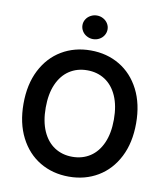

<svg xmlns="http://www.w3.org/2000/svg" viewBox="-98 -999 940 1089"><g transform="rotate(10 372.0 -454.0)"><path d="M372.1 9.8Q278.8 9.8 205.3 -33.9Q131.8 -77.6 89.8 -159.9Q47.9 -242.2 47.9 -353.5Q47.9 -465.3 89.8 -547.4Q131.8 -629.4 205.3 -673.1Q278.8 -716.8 372.1 -716.8Q465.3 -716.8 538.8 -673.1Q612.3 -629.4 654.3 -547.4Q696.3 -465.3 696.3 -353.5Q696.3 -241.7 654.3 -159.7Q612.3 -77.6 538.8 -33.9Q465.3 9.8 372.1 9.8ZM372.1 -602.5Q314 -602.5 269.5 -573.5Q225.1 -544.4 200.4 -488.5Q175.8 -432.6 175.8 -353.5Q175.8 -274.4 200.4 -218.5Q225.1 -162.6 269.5 -133.5Q314 -104.5 372.1 -104.5Q430.2 -104.5 474.6 -133.5Q519 -162.6 543.7 -218.5Q568.4 -274.4 568.4 -353.5Q568.4 -432.6 543.7 -488.5Q519 -544.4 474.6 -573.5Q430.2 -602.5 372.1 -602.5ZM299.8 -850.6Q299.8 -868.7 309.6 -884.3Q319.3 -899.9 336.2 -908.9Q353 -918 372.1 -918Q391.6 -918 408.2 -908.9Q424.8 -899.9 434.6 -884.3Q444.3 -868.7 444.3 -850.6Q444.3 -832 434.6 -816.2Q424.8 -800.3 408.2 -791.3Q391.6 -782.2 372.1 -782.2Q353 -782.2 336.2 -791.3Q319.3 -800.3 309.6 -816.2Q299.8 -832 299.8 -850.6Z"/></g></svg>

Font: Pretendard SemiBold
Style: Regular
Weight: 600
Designer: Base glyphs from Inter by Rasmus Andersson; Hangeul glyphs from Noto Sans CJK(Source Han Sans) by Jang Soo-young and Kan
Foundry: Kil Hyung-jin
Version: Version 1.309